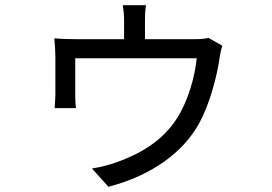

<svg xmlns="http://www.w3.org/2000/svg" viewBox="-20 -641 1040 735"><path d="M831 -466 778 -496C768 -493 751 -491 722 -491H535V-562C535 -578 535 -597 539 -621H450C454 -597 455 -578 455 -562V-491H272C244 -491 211 -492 188 -494C190 -476 192 -442 192 -424C192 -397 192 -303 192 -279C192 -263 190 -241 189 -227H271C269 -239 268 -261 268 -275C268 -299 268 -385 268 -418H733C726 -346 700 -255 658 -189C601 -99 515 -52 427 -20C405 -12 362 0 332 4L395 74C565 30 682 -61 740 -165C784 -242 811 -354 820 -415C822 -431 827 -454 831 -466Z"/></svg>

Font: Noto Sans HK
Style: Regular
Weight: 400
Designer: Ryoko NISHIZUKA 西塚涼子 (kana, bopomofo & ideographs); Paul D. Hunt (Latin, Greek & Cyrillic); Sandoll Communications 산돌커뮤니
Foundry: Adobe
Version: Version 2.004;hotconv 1.0.118;makeotfexe 2.5.65603